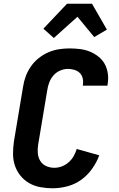

<svg xmlns="http://www.w3.org/2000/svg" viewBox="-20 -1003 640 1031"><path d="M263 8Q229 8 196.5 2Q164 -4 137 -19.5Q110 -35 90 -59.5Q70 -84 60 -114Q50 -144 50 -177.5Q50 -211 55 -245L104 -538Q108 -566 118.5 -594Q129 -622 146.5 -647Q164 -672 188 -691Q212 -710 239.5 -722Q267 -734 296 -738.5Q325 -743 353 -743Q382 -743 410 -739.5Q438 -736 462.5 -726Q487 -716 508.5 -699Q530 -682 542.5 -659Q555 -636 559 -608Q563 -580 558 -552L557 -543H425V-547Q428 -565 424 -582.5Q420 -600 408 -611.5Q396 -623 379 -628Q362 -633 344 -633Q324 -633 303 -624Q282 -615 267.5 -598.5Q253 -582 245 -561.5Q237 -541 234 -520L185 -227Q181 -204 183 -180.5Q185 -157 196.5 -138.5Q208 -120 228.5 -111Q249 -102 272 -102Q292 -102 312 -109.5Q332 -117 348.5 -131.5Q365 -146 375.5 -164.5Q386 -183 392 -203L513 -169Q499 -131 474.5 -96.5Q450 -62 416 -37.5Q382 -13 341.5 -2.5Q301 8 263 8ZM269 -799 213 -849 340 -983H474L554 -844L486 -804L396 -913Z"/></svg>

Font: Iosevka Extrabold Extended
Style: Italic
Weight: 800
Width: 7
Italic angle: -9°
Monospace: yes
Designer: Belleve Invis
Foundry: Belleve Invis
Version: Version 32.5.0; ttfautohint (v1.8.4)